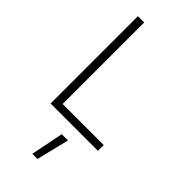

<svg xmlns="http://www.w3.org/2000/svg" viewBox="-301 -753 1084 1084"><g transform="rotate(45 241.0 -211.5)"><path d="M90 0ZM468 -46V0H90V-697H140V-46ZM257 78H307L259 274H218Z"/></g></svg>

Font: Cairo Light
Style: Regular
Weight: 300
Designer: Mohamed Gaber, the designers of Titillium
Foundry: Kief Type Foundry
Version: Version 2.009; ttfautohint (v1.5.33-1714) -l 8 -r 50 -G 200 